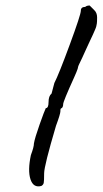

<svg xmlns="http://www.w3.org/2000/svg" viewBox="-20 -674 372 696"><path d="M167 -335 177 -373Q193 -404 233 -512.5Q273 -621 273 -635Q273 -649 289 -649Q294 -654 305 -654L321 -638Q332 -628 332 -611Q332 -594 331 -588.5Q330 -583 329 -578.5Q328 -574 324 -565Q320 -556 317 -549Q314 -542 305 -523.5Q296 -505 290.5 -492Q285 -479 278 -464.5Q271 -450 267 -441.5Q263 -433 263 -431Q263 -429 261.5 -424.5Q260 -420 257 -412.5Q254 -405 249 -394Q209 -306 209 -296.5Q209 -287 204 -282Q199 -282 199 -274V-271Q199 -261 183 -218Q140 -73 140 -45.5Q140 -18 138.5 -11Q137 -4 130 0Q101 8 90.5 -24Q80 -56 92 -112Q103 -141 103 -154Q106 -173 123.5 -222.5Q141 -272 146 -282Q156 -282 156 -304Q156 -326 167 -335Z"/></svg>

Font: Caveat
Style: Regular
Weight: 400
Designer: Pablo Impallari
Foundry: Creative Lab NY
Version: Version 1.096; ttfautohint (v1.3)